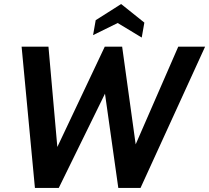

<svg xmlns="http://www.w3.org/2000/svg" viewBox="-20 -931 1036 951"><path d="M87 -700H220L264 -203L499 -700H585L652 -216L863 -700H996L676 0H566L500 -467L271 0H153ZM563 -817 441 -757 454 -831 580 -911 695 -819 682 -745Z"/></svg>

Font: Cabin
Style: Bold Italic
Weight: 700
Italic angle: -7°
Designer: Pablo Impallari
Foundry: Pablo Impallari. http://www.impallari.com Igino Marini. http://www.ikern.com
Version: Version 2.200